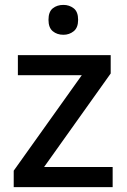

<svg xmlns="http://www.w3.org/2000/svg" viewBox="-20 -764 517 784"><path d="M440 0H36V-67L314 -457H53V-539H432V-464L160 -82H440ZM239 -744Q263 -744 281 -730Q299 -716 299 -683Q299 -651 281 -636.5Q263 -622 239 -622Q213 -622 195.5 -636.5Q178 -651 178 -683Q178 -716 195.5 -730Q213 -744 239 -744Z"/></svg>

Font: Noto Sans Khmer UI Medium
Style: Regular
Weight: 500
Designer: Danh Hong and the Monotype Design Team
Foundry: Monotype Imaging Inc.
Version: Version 2.002; ttfautohint (v1.8.4.7-5d5b)